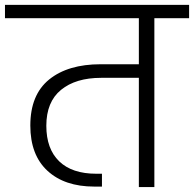

<svg xmlns="http://www.w3.org/2000/svg" viewBox="-49 -760 788 780"><path d="M-28.8 -740.2H719.2V-686H578.1V0H515.1V-443.8H361.8Q258.8 -443.8 199 -395Q139.2 -346.2 139.2 -249Q139.2 -155.3 191.4 -104.7Q243.7 -54.2 341.8 -54.2H365.2V-2H334Q213.4 -2 143.8 -66.2Q74.2 -130.4 74.2 -250Q74.2 -375 150.6 -437Q227.1 -499 359.9 -499H515.1V-686H-28.8Z"/></svg>

Font: PoppinsZ Light
Style: Regular
Weight: 300
Designer: Ninad Kale (Devanagari), Jonny Pinhorn (Latin)
Foundry: Indian Type Foundry
Version: Version 3.002;FEAKit 1.0